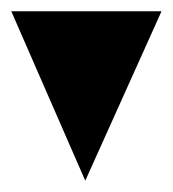

<svg xmlns="http://www.w3.org/2000/svg" viewBox="-20 -20 306 340"><path d="M266 0 131 300 0 0Z"/></svg>

Font: Bravura Text
Style: Regular
Weight: 400
Designer: Daniel Spreadbury et al.
Foundry: Steinberg Media Technologies GmbH
Version: Version 1.38